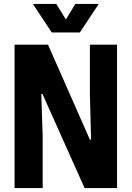

<svg xmlns="http://www.w3.org/2000/svg" viewBox="-20 -956 669 976"><path d="M243 -791H386L482 -936H363L315 -857L266 -936H147ZM54 0H197V-261L190 -478H196L410 0H575V-729H437V-476L443 -246H437L224 -729H54Z"/></svg>

Font: Mona Sans SemiCondensed
Style: Bold
Weight: 700
Width: 4
Designer: Deni Anggara
Foundry: GitHub
Version: Version 2.000